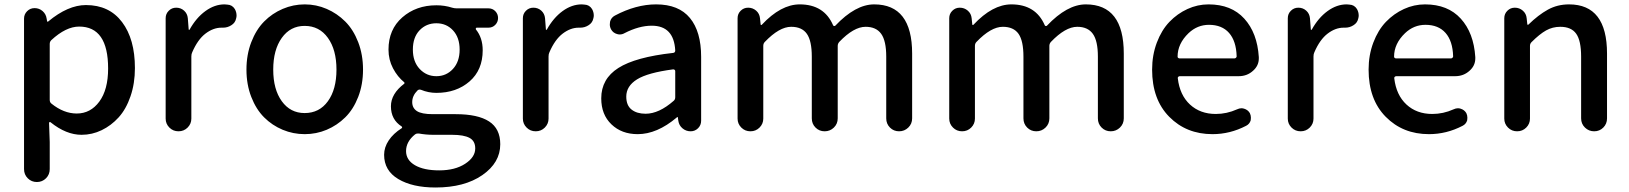

<svg xmlns="http://www.w3.org/2000/svg" viewBox="-20 -584 7247 854"><path d="M86.9 168V-501Q86.9 -520.5 100.6 -534.2Q114.3 -547.9 133.8 -547.9Q154.3 -547.9 169.4 -534.7Q184.6 -521.5 187.5 -501L189.5 -489.3Q190.4 -487.3 191.9 -487.3Q193.4 -487.3 194.3 -488.3Q282.2 -561.5 362.3 -561.5Q465.8 -561.5 522.9 -485.8Q580.1 -410.2 580.1 -281.2Q580.1 -212.9 560.5 -155.8Q541 -98.6 507.8 -62Q474.6 -25.4 432.1 -4.9Q389.6 15.6 342.8 15.6Q274.4 15.6 205.1 -40Q203.1 -42 200.7 -41Q198.2 -40 198.2 -37.1L201.2 47.9V168Q201.2 192.4 184.6 209Q168 225.6 144 225.6Q120.1 225.6 103.5 209Q86.9 192.4 86.9 168ZM321.3 -79.1Q382.8 -79.1 421.9 -132.3Q460.9 -185.5 460.9 -279.3Q460.9 -465.8 332 -465.8Q273.4 -465.8 208 -405.3Q201.2 -398.4 201.2 -388.7V-139.6Q201.2 -128.9 209 -123Q263.7 -79.1 321.3 -79.1Z M716.8 -56.6V-502.9Q716.8 -522.5 730.5 -536.1Q744.1 -549.8 763.7 -549.8Q784.2 -549.8 798.8 -536.6Q813.5 -523.4 815.4 -502.9L819.3 -452.1Q820.3 -451.2 821.8 -451.2Q823.2 -451.2 823.2 -452.1Q852.5 -504.9 893.6 -534.7Q934.6 -564.5 978.5 -564.5Q985.4 -564.5 991.2 -563.5Q1012.7 -562.5 1024.4 -543.9Q1032.2 -530.3 1032.2 -514.6Q1032.2 -508.8 1030.3 -502Q1026.4 -482.4 1008.8 -471.7Q992.2 -460.9 971.7 -460.9Q970.7 -460.9 969.7 -460.9Q967.8 -460.9 964.8 -460.9Q928.7 -460.9 894 -434.6Q859.4 -408.2 835 -351.6Q831.1 -343.8 831.1 -333V-56.6Q831.1 -33.2 814.5 -16.6Q797.9 0 773.9 0Q750 0 733.4 -16.6Q716.8 -33.2 716.8 -56.6Z M1076.2 -274.4Q1076.2 -340.8 1097.7 -396.5Q1119.1 -452.1 1154.8 -488.3Q1190.4 -524.4 1237.3 -544.4Q1284.2 -564.5 1335.4 -564.5Q1386.7 -564.5 1433.1 -544.4Q1479.5 -524.4 1515.6 -488.3Q1551.8 -452.1 1573.2 -396.5Q1594.7 -340.8 1594.7 -274.4Q1594.7 -208 1573.2 -152.8Q1551.8 -97.7 1515.6 -62Q1479.5 -26.4 1433.1 -6.8Q1386.7 12.7 1335.4 12.7Q1284.2 12.7 1237.3 -6.8Q1190.4 -26.4 1154.8 -62Q1119.1 -97.7 1097.7 -152.8Q1076.2 -208 1076.2 -274.4ZM1335 -81.1Q1400.4 -81.1 1438.5 -133.8Q1476.6 -186.5 1476.6 -274.4Q1476.6 -362.3 1438.5 -415.5Q1400.4 -468.8 1335 -468.8Q1271.5 -468.8 1233.4 -415.5Q1195.3 -362.3 1195.3 -274.4Q1195.3 -186.5 1233.4 -133.8Q1271.5 -81.1 1335 -81.1Z M1917 250Q1814.5 250 1751.5 212.4Q1688.5 174.8 1688.5 104.5Q1688.5 71.3 1709 40.5Q1729.5 9.8 1766.6 -13.7Q1768.6 -14.6 1768.6 -17.1Q1768.6 -19.5 1766.6 -21.5Q1718.8 -51.8 1718.8 -111.3Q1718.8 -167 1778.3 -211.9Q1779.3 -212.9 1779.3 -214.8Q1779.3 -216.8 1778.3 -217.8Q1748 -242.2 1728 -280.3Q1708 -318.4 1708 -363.3Q1708 -453.1 1769.5 -506.8Q1831.1 -560.5 1920.9 -560.5Q1958 -560.5 1991.2 -549.8Q2001 -546.9 2010.7 -546.9H2152.3Q2170.9 -546.9 2183.1 -534.2Q2195.3 -521.5 2195.3 -503.9Q2195.3 -486.3 2183.1 -473.6Q2170.9 -460.9 2152.3 -460.9H2100.6Q2097.7 -460.9 2096.7 -458.5Q2095.7 -456.1 2096.7 -453.1Q2127 -416 2127 -360.4Q2127 -272.5 2068.4 -221.7Q2009.8 -170.9 1920.9 -170.9Q1885.7 -170.9 1852.5 -184.6Q1842.8 -187.5 1836.9 -181.6Q1813.5 -158.2 1813.5 -129.9Q1813.5 -103.5 1834.5 -89.8Q1855.5 -76.2 1905.3 -76.2H2006.8Q2105.5 -76.2 2155.3 -43.9Q2205.1 -11.7 2205.1 57.6Q2205.1 139.6 2125.5 194.8Q2045.9 250 1917 250ZM2024.4 -363.3Q2024.4 -417 1995.1 -448.7Q1965.8 -480.5 1920.9 -480.5Q1876 -480.5 1846.2 -449.2Q1816.4 -418 1816.4 -363.3Q1816.4 -309.6 1846.7 -277.3Q1877 -245.1 1920.9 -245.1Q1964.8 -245.1 1994.6 -277.3Q2024.4 -309.6 2024.4 -363.3ZM1933.6 173.8Q2003.9 173.8 2048.8 144.5Q2093.8 115.2 2093.8 76.2Q2093.8 43 2068.4 29.3Q2043 15.6 1990.2 15.6H1907.2Q1875 15.6 1842.8 9.8Q1840.8 9.8 1838.9 9.8Q1831.1 9.8 1826.2 13.7Q1786.1 45.9 1786.1 87.9Q1786.1 127.9 1825.7 150.9Q1865.2 173.8 1933.6 173.8Z M2305.7 -56.6V-502.9Q2305.7 -522.5 2319.3 -536.1Q2333 -549.8 2352.5 -549.8Q2373 -549.8 2387.7 -536.6Q2402.3 -523.4 2404.3 -502.9L2408.2 -452.1Q2409.2 -451.2 2410.6 -451.2Q2412.1 -451.2 2412.1 -452.1Q2441.4 -504.9 2482.4 -534.7Q2523.4 -564.5 2567.4 -564.5Q2574.2 -564.5 2580.1 -563.5Q2601.6 -562.5 2613.3 -543.9Q2621.1 -530.3 2621.1 -514.6Q2621.1 -508.8 2619.1 -502Q2615.2 -482.4 2597.7 -471.7Q2581.1 -460.9 2560.5 -460.9Q2559.6 -460.9 2558.6 -460.9Q2556.6 -460.9 2553.7 -460.9Q2517.6 -460.9 2482.9 -434.6Q2448.2 -408.2 2423.8 -351.6Q2419.9 -343.8 2419.9 -333V-56.6Q2419.9 -33.2 2403.3 -16.6Q2386.7 0 2362.8 0Q2338.9 0 2322.3 -16.6Q2305.7 -33.2 2305.7 -56.6Z M2816.4 12.7Q2745.1 12.7 2699.7 -30.8Q2654.3 -74.2 2654.3 -146.5Q2654.3 -233.4 2730.5 -281.7Q2806.6 -330.1 2973.6 -348.6Q2983.4 -349.6 2983.4 -359.4Q2977.5 -469.7 2878.9 -469.7Q2822.3 -469.7 2757.8 -436.5Q2748 -430.7 2736.3 -430.7Q2730.5 -430.7 2724.6 -432.6Q2707 -437.5 2698.2 -453.1Q2692.4 -463.9 2692.4 -474.6Q2692.4 -481.4 2693.4 -487.3Q2698.2 -505.9 2714.8 -514.6Q2808.6 -564.5 2898.4 -564.5Q2999 -564.5 3048.8 -503.9Q3098.6 -443.4 3098.6 -331.1V-46.9Q3098.6 -27.3 3085 -13.7Q3071.3 0 3051.8 0Q3031.2 0 3015.6 -13.2Q3000 -26.4 2997.1 -46.9L2995.1 -61.5Q2994.1 -63.5 2992.7 -63.5Q2991.2 -63.5 2990.2 -61.5Q2902.3 12.7 2816.4 12.7ZM2851.6 -78.1Q2911.1 -78.1 2976.6 -135.7Q2983.4 -141.6 2983.4 -151.4V-267.6Q2983.4 -271.5 2980.5 -273.4Q2978.5 -275.4 2975.6 -275.4Q2974.6 -275.4 2973.6 -275.4Q2861.3 -260.7 2813.5 -231Q2765.6 -201.2 2765.6 -154.3Q2765.6 -115.2 2789.1 -96.7Q2812.5 -78.1 2851.6 -78.1Z M3260.7 -56.6V-502.9Q3260.7 -522.5 3274.4 -536.1Q3288.1 -549.8 3307.6 -549.8Q3328.1 -549.8 3343.3 -536.6Q3358.4 -523.4 3360.4 -502.9L3363.3 -474.6Q3364.3 -472.7 3365.7 -472.7Q3367.2 -472.7 3368.2 -473.6Q3453.1 -564.5 3537.1 -564.5Q3645.5 -564.5 3685.5 -471.7Q3686.5 -468.8 3689.9 -468.3Q3693.4 -467.8 3695.3 -469.7Q3785.2 -564.5 3868.2 -564.5Q4037.1 -564.5 4037.1 -345.7V-57.6Q4037.1 -33.2 4020 -16.6Q4002.9 0 3979 0Q3955.1 0 3938.5 -16.6Q3921.9 -33.2 3921.9 -57.6V-332Q3921.9 -402.3 3899.4 -433.6Q3877 -464.8 3830.1 -464.8Q3777.3 -464.8 3712.9 -397.5Q3706.1 -389.6 3706.1 -379.9V-57.6Q3706.1 -33.2 3689 -16.6Q3671.9 0 3647.9 0Q3624 0 3607.4 -16.6Q3590.8 -33.2 3590.8 -57.6V-332Q3590.8 -402.3 3568.8 -433.6Q3546.9 -464.8 3499 -464.8Q3446.3 -464.8 3381.8 -397.5Q3375 -390.6 3375 -379.9V-56.6Q3375 -33.2 3358.4 -16.6Q3341.8 0 3317.9 0Q3293.9 0 3277.3 -16.6Q3260.7 -33.2 3260.7 -56.6Z M4202.1 -56.6V-502.9Q4202.1 -522.5 4215.8 -536.1Q4229.5 -549.8 4249 -549.8Q4269.5 -549.8 4284.7 -536.6Q4299.8 -523.4 4301.8 -502.9L4304.7 -474.6Q4305.7 -472.7 4307.1 -472.7Q4308.6 -472.7 4309.6 -473.6Q4394.5 -564.5 4478.5 -564.5Q4586.9 -564.5 4627 -471.7Q4627.9 -468.8 4631.3 -468.3Q4634.8 -467.8 4636.7 -469.7Q4726.6 -564.5 4809.6 -564.5Q4978.5 -564.5 4978.5 -345.7V-57.6Q4978.5 -33.2 4961.4 -16.6Q4944.3 0 4920.4 0Q4896.5 0 4879.9 -16.6Q4863.3 -33.2 4863.3 -57.6V-332Q4863.3 -402.3 4840.8 -433.6Q4818.4 -464.8 4771.5 -464.8Q4718.8 -464.8 4654.3 -397.5Q4647.5 -389.6 4647.5 -379.9V-57.6Q4647.5 -33.2 4630.4 -16.6Q4613.3 0 4589.4 0Q4565.4 0 4548.8 -16.6Q4532.2 -33.2 4532.2 -57.6V-332Q4532.2 -402.3 4510.3 -433.6Q4488.3 -464.8 4440.4 -464.8Q4387.7 -464.8 4323.2 -397.5Q4316.4 -390.6 4316.4 -379.9V-56.6Q4316.4 -33.2 4299.8 -16.6Q4283.2 0 4259.3 0Q4235.4 0 4218.8 -16.6Q4202.1 -33.2 4202.1 -56.6Z M5373 12.7Q5256.8 12.7 5180.7 -64.5Q5104.5 -141.6 5104.5 -274.4Q5104.5 -338.9 5125.5 -394.5Q5146.5 -450.2 5181.6 -486.8Q5216.8 -523.4 5261.7 -543.9Q5306.6 -564.5 5355.5 -564.5Q5457 -564.5 5514.6 -501Q5572.3 -437.5 5579.1 -330.1Q5579.1 -327.1 5579.1 -324.2Q5579.1 -292 5553.7 -269.5Q5527.3 -245.1 5489.3 -245.1H5227.5Q5223.6 -245.1 5220.7 -242.2Q5217.8 -239.3 5218.8 -235.4Q5227.5 -161.1 5272.9 -119.1Q5318.4 -77.1 5387.7 -77.1Q5436.5 -77.1 5482.4 -97.7Q5492.2 -102.5 5502 -102.5Q5507.8 -102.5 5513.7 -100.6Q5530.3 -95.7 5539.1 -81.1Q5543.9 -71.3 5543.9 -60.5Q5543.9 -54.7 5543 -48.8Q5538.1 -32.2 5522.5 -24.4Q5451.2 12.7 5373 12.7ZM5217.8 -332Q5217.8 -329.1 5219.7 -327.1Q5222.7 -324.2 5226.6 -324.2H5470.7Q5474.6 -324.2 5477.5 -327.1Q5480.5 -330.1 5480.5 -333Q5480.5 -334 5480.5 -334Q5478.5 -401.4 5446.8 -437.5Q5415 -473.6 5357.4 -473.6Q5305.7 -473.6 5266.6 -436.5Q5217.8 -389.6 5217.8 -332Z M5708 -56.6V-502.9Q5708 -522.5 5721.7 -536.1Q5735.4 -549.8 5754.9 -549.8Q5775.4 -549.8 5790 -536.6Q5804.7 -523.4 5806.6 -502.9L5810.5 -452.1Q5811.5 -451.2 5813 -451.2Q5814.5 -451.2 5814.5 -452.1Q5843.8 -504.9 5884.8 -534.7Q5925.8 -564.5 5969.7 -564.5Q5976.6 -564.5 5982.4 -563.5Q6003.9 -562.5 6015.6 -543.9Q6023.4 -530.3 6023.4 -514.6Q6023.4 -508.8 6021.5 -502Q6017.6 -482.4 6000 -471.7Q5983.4 -460.9 5962.9 -460.9Q5961.9 -460.9 5960.9 -460.9Q5959 -460.9 5956.1 -460.9Q5919.9 -460.9 5885.3 -434.6Q5850.6 -408.2 5826.2 -351.6Q5822.3 -343.8 5822.3 -333V-56.6Q5822.3 -33.2 5805.7 -16.6Q5789.1 0 5765.1 0Q5741.2 0 5724.6 -16.6Q5708 -33.2 5708 -56.6Z M6335.9 12.7Q6219.7 12.7 6143.6 -64.5Q6067.4 -141.6 6067.4 -274.4Q6067.4 -338.9 6088.4 -394.5Q6109.4 -450.2 6144.5 -486.8Q6179.7 -523.4 6224.6 -543.9Q6269.5 -564.5 6318.4 -564.5Q6419.9 -564.5 6477.5 -501Q6535.2 -437.5 6542 -330.1Q6542 -327.1 6542 -324.2Q6542 -292 6516.6 -269.5Q6490.2 -245.1 6452.1 -245.1H6190.4Q6186.5 -245.1 6183.6 -242.2Q6180.7 -239.3 6181.6 -235.4Q6190.4 -161.1 6235.8 -119.1Q6281.2 -77.1 6350.6 -77.1Q6399.4 -77.1 6445.3 -97.7Q6455.1 -102.5 6464.8 -102.5Q6470.7 -102.5 6476.6 -100.6Q6493.2 -95.7 6502 -81.1Q6506.8 -71.3 6506.8 -60.5Q6506.8 -54.7 6505.9 -48.8Q6501 -32.2 6485.4 -24.4Q6414.1 12.7 6335.9 12.7ZM6180.7 -332Q6180.7 -329.1 6182.6 -327.1Q6185.5 -324.2 6189.5 -324.2H6433.6Q6437.5 -324.2 6440.4 -327.1Q6443.4 -330.1 6443.4 -333Q6443.4 -334 6443.4 -334Q6441.4 -401.4 6409.7 -437.5Q6377.9 -473.6 6320.3 -473.6Q6268.6 -473.6 6229.5 -436.5Q6180.7 -389.6 6180.7 -332Z M6670.9 -56.6V-502.9Q6670.9 -522.5 6684.6 -536.1Q6698.2 -549.8 6717.8 -549.8Q6738.3 -549.8 6753.4 -536.6Q6768.6 -523.4 6770.5 -502.9L6773.4 -475.6Q6774.4 -473.6 6775.9 -473.6Q6777.3 -473.6 6778.3 -474.6Q6822.3 -517.6 6864.7 -541Q6907.2 -564.5 6959 -564.5Q7127.9 -564.5 7127.9 -345.7V-57.6Q7127.9 -33.2 7111.3 -16.6Q7094.7 0 7070.8 0Q7046.9 0 7029.8 -16.6Q7012.7 -33.2 7012.7 -57.6V-332Q7012.7 -403.3 6990.7 -434.1Q6968.8 -464.8 6919.9 -464.8Q6885.7 -464.8 6856.9 -448.7Q6828.1 -432.6 6792 -396.5Q6785.2 -389.6 6785.2 -379.9V-56.6Q6785.2 -33.2 6768.6 -16.6Q6752 0 6728 0Q6704.1 0 6687.5 -16.6Q6670.9 -33.2 6670.9 -56.6Z"/></svg>

Font: Gen Jyuu GothicX Medium
Style: Regular
Weight: 500
Designer: Ryoko NISHIZUKA (kana &amp; ideographs); Paul D. Hunt (Latin, Greek &amp; Cyrillic); Wenlong ZHANG (bopomofo); Sandoll C
Version: Version 1.058.20140828